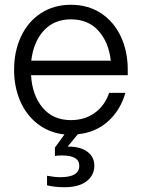

<svg xmlns="http://www.w3.org/2000/svg" viewBox="-20 -552 595 804"><path d="M177 224V184Q209 190 233 190Q312 190 312 142Q312 99 240 99Q220 99 210 101V66L250 11Q186 4 138 -33Q90 -70 64.5 -129Q39 -188 39 -260Q39 -337 68 -399Q97 -461 151 -496.5Q205 -532 277 -532Q349 -532 403 -496.5Q457 -461 486 -399Q515 -337 515 -260V-237H110Q115 -153 158.5 -101Q202 -49 277 -49Q335 -49 377 -79.5Q419 -110 437 -163H505Q484 -90 432 -43.5Q380 3 306 10L263 62H268Q317 62 346 83.5Q375 105 375 142Q375 182 342.5 207Q310 232 250 232Q209 232 177 224ZM444 -298Q435 -376 392 -423.5Q349 -471 277 -471Q206 -471 163 -423.5Q120 -376 111 -298Z"/></svg>

Font: Aspekta 300
Style: Regular
Weight: 300
Designer: Ivo Dolenc
Version: Version 2.000